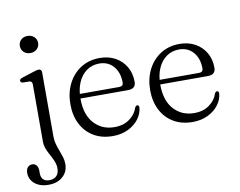

<svg xmlns="http://www.w3.org/2000/svg" viewBox="-109 -800 1451 1160"><g transform="rotate(-10 616.0 -220.0)"><path d="M177.5 -47Q177.5 -23.5 183.8 -1.5Q190 20.5 198.2 41.8Q206.5 63 213 84Q219.5 105 219.5 126.5Q219.5 174 186.2 203.8Q153 233.5 99 233.5Q62 233.5 36 220.8Q10 208 -3.5 187.2Q-17 166.5 -17 142.5Q-17 119 -6.5 106.8Q4 94.5 21.5 94.5Q38 94.5 47.8 106.8Q57.5 119 57.5 139.5V155.5Q57.5 180 70.2 193.5Q83 207 108.5 207Q137 206.5 152.5 190.2Q168 174 168 143.5Q168 126 162.2 109.2Q156.5 92.5 147.8 76Q139 59.5 130.2 42.8Q121.5 26 115.5 8.5Q109.5 -9 109.5 -27.5V-379.5Q109.5 -390.5 105.5 -395.5Q101.5 -400.5 92.5 -401.5L52.5 -402Q45 -403 41.2 -406.5Q37.5 -410 37.5 -415Q37.5 -420.5 41.5 -424.5Q45.5 -428.5 54.5 -431.5L124.5 -454Q136 -458 144.2 -460.2Q152.5 -462.5 158 -462.5Q167.5 -462.5 172.5 -457.2Q177.5 -452 177.5 -442ZM128 -569.5Q104 -569.5 88.2 -584.5Q72.5 -599.5 72.5 -622Q72.5 -645 88.2 -659.8Q104 -674.5 128 -674.5Q152.5 -674.5 168.5 -659.5Q184.5 -644.5 184.5 -622.5Q184.5 -599.5 168.5 -584.5Q152.5 -569.5 128 -569.5Z M718 -289Q718 -267.5 705.8 -257Q693.5 -246.5 669.5 -246.5H352V-274.5H620.5Q646 -274.5 646 -297Q646 -358.5 613.2 -396.8Q580.5 -435 526 -435Q482 -435 448.5 -411.2Q415 -387.5 396.5 -345Q378 -302.5 378 -246Q378 -147 426.5 -93.8Q475 -40.5 551.5 -40.5Q607 -40.5 644.5 -68Q682 -95.5 694 -134.5Q697.5 -141 700.8 -143.8Q704 -146.5 708.5 -146.5Q714 -146.5 716.8 -142.2Q719.5 -138 719.5 -131Q716 -93 691.5 -60.8Q667 -28.5 626 -8.8Q585 11 533 11Q465.5 11 416 -18.2Q366.5 -47.5 339.2 -100.2Q312 -153 312 -222.5Q312 -292 339.8 -347.5Q367.5 -403 417.5 -435.2Q467.5 -467.5 535 -467.5Q588.5 -467.5 629.8 -444.8Q671 -422 694.5 -381.8Q718 -341.5 718 -289Z M1207.5 -289Q1207.5 -267.5 1195.2 -257Q1183 -246.5 1159 -246.5H841.5V-274.5H1110Q1135.5 -274.5 1135.5 -297Q1135.5 -358.5 1102.8 -396.8Q1070 -435 1015.5 -435Q971.5 -435 938 -411.2Q904.5 -387.5 886 -345Q867.5 -302.5 867.5 -246Q867.5 -147 916 -93.8Q964.5 -40.5 1041 -40.5Q1096.5 -40.5 1134 -68Q1171.5 -95.5 1183.5 -134.5Q1187 -141 1190.2 -143.8Q1193.5 -146.5 1198 -146.5Q1203.5 -146.5 1206.2 -142.2Q1209 -138 1209 -131Q1205.5 -93 1181 -60.8Q1156.5 -28.5 1115.5 -8.8Q1074.5 11 1022.5 11Q955 11 905.5 -18.2Q856 -47.5 828.8 -100.2Q801.5 -153 801.5 -222.5Q801.5 -292 829.2 -347.5Q857 -403 907 -435.2Q957 -467.5 1024.5 -467.5Q1078 -467.5 1119.2 -444.8Q1160.5 -422 1184 -381.8Q1207.5 -341.5 1207.5 -289Z"/></g></svg>

Font: Fraunces 48pt Soft Wonky Light
Style: Regular
Weight: 300
Version: Version 1.000;[b76b70a41]